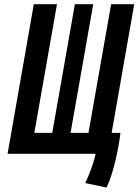

<svg xmlns="http://www.w3.org/2000/svg" viewBox="-20 -713 642 890"><path d="M373 0 495.1 -693.4H602.1L480.5 0ZM474.1 156.2 375.5 135.7Q393.6 96.2 408.2 53.5Q422.9 10.7 427.2 -22.5L465.3 0H79.6L85.9 -97.2H538.1Q536.1 -75.2 530.3 -42Q524.4 -8.8 515.9 27.8Q507.3 64.5 496.6 98.4Q485.8 132.3 474.1 156.2ZM15.1 0 136.7 -693.4H244.1L122.1 0ZM205.1 0 327.1 -693.4H412.1L290 0Z"/></svg>

Font: Cascadia Mono Medium
Style: Italic
Weight: 500
Italic angle: -10°
Monospace: yes
Designer: Aaron Bell
Foundry: Saja Typeworks
Version: Version 2407.024